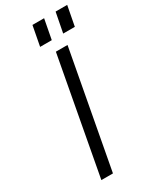

<svg xmlns="http://www.w3.org/2000/svg" viewBox="-233 -995 864 1059"><g transform="rotate(-30 198.5 -465.5)"><path d="M77.1 0 213.9 -738.8H288.1L150.9 0ZM151.9 -805.2 175.8 -931.2H250L226.1 -805.2ZM298.8 -805.2 323.2 -931.2H397L373 -805.2Z"/></g></svg>

Font: Involve
Style: Italic
Weight: 400
Italic angle: -10.5°
Designer: Stefan Peev
Foundry: Context Ltd.
Version: Version 1.001